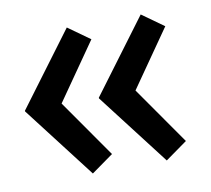

<svg xmlns="http://www.w3.org/2000/svg" viewBox="-56 -533 598 545"><g transform="rotate(-10 243.0 -260.5)"><path d="M383 -50 224 -257V-259L382 -471L445 -426L330 -261L446 -95ZM170 -50 11 -257V-259L169 -471L232 -426L117 -261L233 -95Z"/></g></svg>

Font: Lexend
Style: Regular
Weight: 400
Designer: Bonnie Shaver-Troup, Thomas Jockin
Foundry: Lexend
Version: Version 1.007; ttfautohint (v1.8.3)